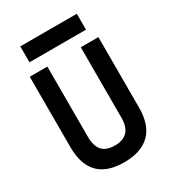

<svg xmlns="http://www.w3.org/2000/svg" viewBox="-209 -988 1004 1112"><g transform="rotate(-30 293.0 -431.5)"><path d="M291 9.8Q63.5 9.8 63.5 -222.7V-693.4H181.2V-222.7Q181.2 -162.1 208.3 -131.8Q235.4 -101.6 293 -101.6Q404.8 -101.6 404.8 -222.7V-693.4H522.5V-222.7Q522.5 -106.4 463.6 -48.3Q404.8 9.8 291 9.8ZM104 -766.6V-873H481.9V-766.6Z"/></g></svg>

Font: Cascadia Code SemiBold
Style: Regular
Weight: 600
Monospace: yes
Designer: Aaron Bell
Foundry: Saja Typeworks
Version: Version 2404.023; ttfautohint (v1.8.4)